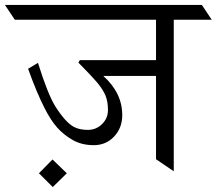

<svg xmlns="http://www.w3.org/2000/svg" viewBox="-80 -695 879 779"><path d="M553 -387H339Q416 -318 416 -228Q416 -176 383 -141Q350 -106 300.5 -106Q251 -106 214 -127.5Q177 -149 151.5 -178Q126 -207 102 -254Q69 -318 34 -416L74 -440Q113 -315 144 -264Q186 -198 220 -180Q243 -168 276.5 -168Q310 -168 334 -191.5Q358 -215 358 -248.5Q358 -282 348.5 -306Q339 -330 316 -358Q287 -392 238 -441L244 -451H553V-615H-20L-60 -675H739L779 -615H625V0L553 -49ZM78 8 133 -48 191 8 134 64Z"/></svg>

Font: Halant
Style: Regular
Weight: 400
Designer: Hitesh Malaviya (Devanagari), Satya Rajpurohit (Latin)
Foundry: Indian Type Foundry
Version: Version 1.100;PS 1.0;hotconv 1.0.78;makeotf.lib2.5.61930; tt